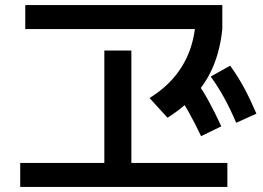

<svg xmlns="http://www.w3.org/2000/svg" viewBox="-20 -740 1040 760"><path d="M60 0V-95H393V-540H500V-95H880V0ZM80 -625V-720H860V-625ZM572 -352Q630 -388 669 -434Q708 -480 729.5 -536.5Q751 -593 755 -662L860 -625Q852 -547 826.5 -483.5Q801 -420 756 -368.5Q711 -317 643 -274ZM776 -201Q750 -256 725.5 -299Q701 -342 671 -383L749 -429Q781 -386 806 -340Q831 -294 856 -240ZM915 -254Q891 -310 867 -353.5Q843 -397 814 -437L891 -480Q923 -436 947.5 -390Q972 -344 995 -290Z"/></svg>

Font: M PLUS 2 Medium
Style: Regular
Weight: 500
Designer: Coji Morishita
Foundry: UNDERFOREST DESIGN
Version: Version 1.001